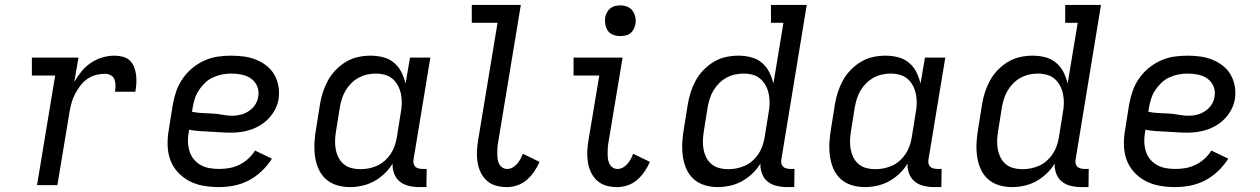

<svg xmlns="http://www.w3.org/2000/svg" viewBox="-20 -755 5140 783"><path d="M131 0 205 -447H110V-520H300L283 -421Q296 -444 313 -464.5Q330 -485 352 -499.5Q374 -514 398.5 -521Q423 -528 447 -528Q465 -528 481.5 -523.5Q498 -519 509.5 -508Q521 -497 527 -481.5Q533 -466 535 -449.5Q537 -433 536 -415.5Q535 -398 532 -381H449Q451 -393 451 -406Q451 -419 447 -430.5Q443 -442 432 -448Q421 -454 409 -454Q390 -454 370.5 -449Q351 -444 334.5 -432Q318 -420 306 -403.5Q294 -387 285 -369.5Q276 -352 271 -333Q266 -314 263 -295L214 0Z M872 8Q840 8 809 2.5Q778 -3 751.5 -17Q725 -31 704.5 -53.5Q684 -76 674 -104.5Q664 -133 663.5 -165Q663 -197 669 -230L685 -330Q690 -357 699 -383.5Q708 -410 725 -434.5Q742 -459 764.5 -477.5Q787 -496 813.5 -508Q840 -520 867.5 -524Q895 -528 922 -528Q949 -528 975 -524.5Q1001 -521 1024.5 -511.5Q1048 -502 1067.5 -486.5Q1087 -471 1099 -450Q1111 -429 1115.5 -403.5Q1120 -378 1116 -351Q1113 -331 1103 -311Q1093 -291 1078 -274.5Q1063 -258 1044 -246Q1025 -234 1005 -227Q985 -220 964 -217Q943 -214 922 -214Q901 -214 879.5 -215.5Q858 -217 836.5 -218Q815 -219 793.5 -220.5Q772 -222 751 -226L750 -218Q746 -198 746.5 -178Q747 -158 752.5 -139.5Q758 -121 769.5 -106.5Q781 -92 797.5 -82.5Q814 -73 833.5 -69.5Q853 -66 873 -66Q894 -66 914.5 -69.5Q935 -73 955 -82.5Q975 -92 992 -107.5Q1009 -123 1020 -141L1089 -108Q1072 -81 1047.5 -57.5Q1023 -34 994 -19Q965 -4 934 2Q903 8 872 8ZM928 -283Q945 -283 962.5 -287.5Q980 -292 995.5 -302.5Q1011 -313 1021 -328.5Q1031 -344 1033 -361Q1037 -383 1029 -402.5Q1021 -422 1004.5 -434Q988 -446 966.5 -450.5Q945 -455 923 -455Q905 -455 886.5 -451.5Q868 -448 850 -440Q832 -432 817.5 -418.5Q803 -405 792 -388.5Q781 -372 775 -354Q769 -336 766 -318L763 -299Q784 -295 804.5 -294Q825 -293 846 -292Q867 -291 887 -287Q907 -283 928 -283Z M1407 8Q1379 8 1353 0Q1327 -8 1308 -25.5Q1289 -43 1278.5 -67.5Q1268 -92 1264.5 -119Q1261 -146 1262.5 -174Q1264 -202 1269 -230L1285 -330Q1289 -355 1297 -379.5Q1305 -404 1317.5 -427Q1330 -450 1349.5 -470Q1369 -490 1392 -503.5Q1415 -517 1440.5 -522.5Q1466 -528 1491 -528Q1518 -528 1543 -521.5Q1568 -515 1587 -499Q1606 -483 1617 -461Q1628 -439 1634 -414L1652 -520H1735L1667 -108Q1665 -99 1666 -91Q1667 -83 1672 -77Q1677 -71 1685.5 -68.5Q1694 -66 1703 -66H1720L1719 8H1690Q1668 8 1647 3Q1626 -2 1610.5 -14.5Q1595 -27 1587.5 -47Q1580 -67 1581 -88Q1568 -66 1548 -47Q1528 -28 1505 -15.5Q1482 -3 1456.5 2.5Q1431 8 1407 8ZM1450 -65Q1467 -65 1484.5 -68.5Q1502 -72 1518.5 -79.5Q1535 -87 1549 -99.5Q1563 -112 1573 -127Q1583 -142 1589 -159Q1595 -176 1598 -193L1614 -293Q1618 -313 1618.5 -332Q1619 -351 1615.5 -369.5Q1612 -388 1603.5 -404.5Q1595 -421 1581.5 -433Q1568 -445 1549.5 -450Q1531 -455 1512 -455Q1495 -455 1477 -451Q1459 -447 1442.5 -438Q1426 -429 1412.5 -415.5Q1399 -402 1389.5 -386Q1380 -370 1374.5 -352.5Q1369 -335 1366 -318L1350 -218Q1347 -199 1346.5 -180.5Q1346 -162 1349.5 -144.5Q1353 -127 1361 -111.5Q1369 -96 1382.5 -85Q1396 -74 1413.5 -69.5Q1431 -65 1450 -65Z M2047 8Q2024 8 2002.5 2Q1981 -4 1965.5 -18Q1950 -32 1940.5 -51.5Q1931 -71 1927.5 -93Q1924 -115 1925 -138Q1926 -161 1930 -184L2009 -662H1904V-735H2104L2011 -172Q2009 -161 2008.5 -150Q2008 -139 2008 -128Q2008 -117 2009.5 -106.5Q2011 -96 2015.5 -87Q2020 -78 2028.5 -72Q2037 -66 2048 -66Q2060 -66 2070 -71.5Q2080 -77 2088.5 -86.5Q2097 -96 2102.5 -106.5Q2108 -117 2112 -128L2180 -95Q2172 -75 2159 -56Q2146 -37 2129 -22Q2112 -7 2090.5 0.5Q2069 8 2047 8Z M2497 8Q2474 8 2452.5 2Q2431 -4 2415.5 -18Q2400 -32 2390.5 -51.5Q2381 -71 2377.5 -93Q2374 -115 2375 -138Q2376 -161 2380 -184L2424 -447H2319V-520H2519L2461 -172Q2459 -161 2458.5 -150Q2458 -139 2458 -128Q2458 -117 2459.5 -106.5Q2461 -96 2465.5 -87Q2470 -78 2478.5 -72Q2487 -66 2498 -66Q2510 -66 2520 -71.5Q2530 -77 2538.5 -86.5Q2547 -96 2552.5 -106.5Q2558 -117 2562 -128L2630 -95Q2622 -75 2609 -56Q2596 -37 2579 -22Q2562 -7 2540.5 0.5Q2519 8 2497 8ZM2509 -608Q2494 -608 2480.5 -613Q2467 -618 2459 -629.5Q2451 -641 2448.5 -655.5Q2446 -670 2448 -685Q2450 -695 2455.5 -705Q2461 -715 2469.5 -721.5Q2478 -728 2488.5 -730.5Q2499 -733 2510 -733Q2525 -733 2538.5 -727.5Q2552 -722 2560 -710.5Q2568 -699 2571 -684.5Q2574 -670 2571 -655Q2569 -645 2563.5 -635Q2558 -625 2549.5 -618.5Q2541 -612 2530.5 -610Q2520 -608 2509 -608Z M2907 8Q2879 8 2853 0Q2827 -8 2808 -25.5Q2789 -43 2778.5 -67.5Q2768 -92 2764.5 -119Q2761 -146 2762.5 -174Q2764 -202 2769 -230L2785 -330Q2789 -355 2797 -379.5Q2805 -404 2817.5 -427Q2830 -450 2849.5 -470Q2869 -490 2892 -503.5Q2915 -517 2940.5 -522.5Q2966 -528 2991 -528Q3018 -528 3043 -521.5Q3068 -515 3087 -499Q3106 -483 3117 -461Q3128 -439 3134 -414L3175 -662H3124V-735H3270L3167 -108Q3165 -99 3166 -91Q3167 -83 3172 -77Q3177 -71 3185.5 -68.5Q3194 -66 3203 -66H3220L3219 8H3190Q3168 8 3147 3Q3126 -2 3110.5 -14.5Q3095 -27 3087.5 -47Q3080 -67 3081 -88Q3068 -66 3048 -47Q3028 -28 3005 -15.5Q2982 -3 2956.5 2.5Q2931 8 2907 8ZM2950 -65Q2967 -65 2984.5 -68.5Q3002 -72 3018.5 -79.5Q3035 -87 3049 -99.5Q3063 -112 3073 -127Q3083 -142 3089 -159Q3095 -176 3098 -193L3114 -293Q3118 -313 3118.5 -332Q3119 -351 3115.5 -369.5Q3112 -388 3103.5 -404.5Q3095 -421 3081.5 -433Q3068 -445 3049.5 -450Q3031 -455 3012 -455Q2995 -455 2977 -451Q2959 -447 2942.5 -438Q2926 -429 2912.5 -415.5Q2899 -402 2889.5 -386Q2880 -370 2874.5 -352.5Q2869 -335 2866 -318L2850 -218Q2847 -199 2846.5 -180.5Q2846 -162 2849.5 -144.5Q2853 -127 2861 -111.5Q2869 -96 2882.5 -85Q2896 -74 2913.5 -69.5Q2931 -65 2950 -65Z M3507 8Q3479 8 3453 0Q3427 -8 3408 -25.5Q3389 -43 3378.5 -67.5Q3368 -92 3364.5 -119Q3361 -146 3362.5 -174Q3364 -202 3369 -230L3385 -330Q3389 -355 3397 -379.5Q3405 -404 3417.5 -427Q3430 -450 3449.5 -470Q3469 -490 3492 -503.5Q3515 -517 3540.5 -522.5Q3566 -528 3591 -528Q3618 -528 3643 -521.5Q3668 -515 3687 -499Q3706 -483 3717 -461Q3728 -439 3734 -414L3752 -520H3835L3767 -108Q3765 -99 3766 -91Q3767 -83 3772 -77Q3777 -71 3785.5 -68.5Q3794 -66 3803 -66H3820L3819 8H3790Q3768 8 3747 3Q3726 -2 3710.5 -14.5Q3695 -27 3687.5 -47Q3680 -67 3681 -88Q3668 -66 3648 -47Q3628 -28 3605 -15.5Q3582 -3 3556.5 2.5Q3531 8 3507 8ZM3550 -65Q3567 -65 3584.5 -68.5Q3602 -72 3618.5 -79.5Q3635 -87 3649 -99.5Q3663 -112 3673 -127Q3683 -142 3689 -159Q3695 -176 3698 -193L3714 -293Q3718 -313 3718.5 -332Q3719 -351 3715.5 -369.5Q3712 -388 3703.5 -404.5Q3695 -421 3681.5 -433Q3668 -445 3649.5 -450Q3631 -455 3612 -455Q3595 -455 3577 -451Q3559 -447 3542.5 -438Q3526 -429 3512.5 -415.5Q3499 -402 3489.5 -386Q3480 -370 3474.5 -352.5Q3469 -335 3466 -318L3450 -218Q3447 -199 3446.5 -180.5Q3446 -162 3449.5 -144.5Q3453 -127 3461 -111.5Q3469 -96 3482.5 -85Q3496 -74 3513.5 -69.5Q3531 -65 3550 -65Z M4107 8Q4079 8 4053 0Q4027 -8 4008 -25.5Q3989 -43 3978.5 -67.5Q3968 -92 3964.5 -119Q3961 -146 3962.5 -174Q3964 -202 3969 -230L3985 -330Q3989 -355 3997 -379.5Q4005 -404 4017.5 -427Q4030 -450 4049.5 -470Q4069 -490 4092 -503.5Q4115 -517 4140.5 -522.5Q4166 -528 4191 -528Q4218 -528 4243 -521.5Q4268 -515 4287 -499Q4306 -483 4317 -461Q4328 -439 4334 -414L4375 -662H4324V-735H4470L4367 -108Q4365 -99 4366 -91Q4367 -83 4372 -77Q4377 -71 4385.5 -68.5Q4394 -66 4403 -66H4420L4419 8H4390Q4368 8 4347 3Q4326 -2 4310.5 -14.5Q4295 -27 4287.5 -47Q4280 -67 4281 -88Q4268 -66 4248 -47Q4228 -28 4205 -15.5Q4182 -3 4156.5 2.5Q4131 8 4107 8ZM4150 -65Q4167 -65 4184.5 -68.5Q4202 -72 4218.5 -79.5Q4235 -87 4249 -99.5Q4263 -112 4273 -127Q4283 -142 4289 -159Q4295 -176 4298 -193L4314 -293Q4318 -313 4318.5 -332Q4319 -351 4315.5 -369.5Q4312 -388 4303.5 -404.5Q4295 -421 4281.5 -433Q4268 -445 4249.5 -450Q4231 -455 4212 -455Q4195 -455 4177 -451Q4159 -447 4142.5 -438Q4126 -429 4112.5 -415.5Q4099 -402 4089.5 -386Q4080 -370 4074.5 -352.5Q4069 -335 4066 -318L4050 -218Q4047 -199 4046.5 -180.5Q4046 -162 4049.5 -144.5Q4053 -127 4061 -111.5Q4069 -96 4082.5 -85Q4096 -74 4113.5 -69.5Q4131 -65 4150 -65Z M4772 8Q4740 8 4709 2.5Q4678 -3 4651.5 -17Q4625 -31 4604.5 -53.5Q4584 -76 4574 -104.5Q4564 -133 4563.5 -165Q4563 -197 4569 -230L4585 -330Q4590 -357 4599 -383.5Q4608 -410 4625 -434.5Q4642 -459 4664.5 -477.5Q4687 -496 4713.5 -508Q4740 -520 4767.5 -524Q4795 -528 4822 -528Q4849 -528 4875 -524.5Q4901 -521 4924.5 -511.5Q4948 -502 4967.5 -486.5Q4987 -471 4999 -450Q5011 -429 5015.5 -403.5Q5020 -378 5016 -351Q5013 -331 5003 -311Q4993 -291 4978 -274.5Q4963 -258 4944 -246Q4925 -234 4905 -227Q4885 -220 4864 -217Q4843 -214 4822 -214Q4801 -214 4779.5 -215.5Q4758 -217 4736.5 -218Q4715 -219 4693.5 -220.5Q4672 -222 4651 -226L4650 -218Q4646 -198 4646.5 -178Q4647 -158 4652.5 -139.5Q4658 -121 4669.5 -106.5Q4681 -92 4697.5 -82.5Q4714 -73 4733.5 -69.5Q4753 -66 4773 -66Q4794 -66 4814.5 -69.5Q4835 -73 4855 -82.5Q4875 -92 4892 -107.5Q4909 -123 4920 -141L4989 -108Q4972 -81 4947.5 -57.5Q4923 -34 4894 -19Q4865 -4 4834 2Q4803 8 4772 8ZM4828 -283Q4845 -283 4862.5 -287.5Q4880 -292 4895.5 -302.5Q4911 -313 4921 -328.5Q4931 -344 4933 -361Q4937 -383 4929 -402.5Q4921 -422 4904.5 -434Q4888 -446 4866.5 -450.5Q4845 -455 4823 -455Q4805 -455 4786.5 -451.5Q4768 -448 4750 -440Q4732 -432 4717.5 -418.5Q4703 -405 4692 -388.5Q4681 -372 4675 -354Q4669 -336 4666 -318L4663 -299Q4684 -295 4704.5 -294Q4725 -293 4746 -292Q4767 -291 4787 -287Q4807 -283 4828 -283Z"/></svg>

Font: Iosevka Etoile
Style: Italic
Weight: 400
Italic angle: -9°
Designer: Belleve Invis
Foundry: Belleve Invis
Version: Version 22.1.2; ttfautohint (v1.8.4)